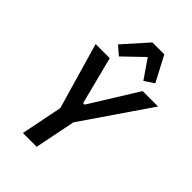

<svg xmlns="http://www.w3.org/2000/svg" viewBox="-272 -1061 1172 1172"><g transform="rotate(45 313.5 -475.0)"><path d="M158 0 212 -269 88 -698H210L289 -389H302L494 -698H627L330 -264L277 0ZM429 -950 515 -786 453 -745 369 -867 242 -745 186 -793 326 -950Z"/></g></svg>

Font: IBM Plex Sans Condensed SemiBold
Style: Italic
Weight: 600
Width: 3
Italic angle: -11°
Designer: Mike Abbink, Paul van der Laan, Pieter van Rosmalen
Foundry: Bold Monday
Version: Version 1.3